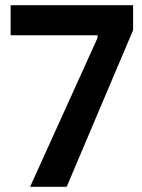

<svg xmlns="http://www.w3.org/2000/svg" viewBox="-20 -720 549 740"><path d="M96 0H237L493 -604V-700H21V-584H356V-574Z"/></svg>

Font: Fixel Display SemiBold
Style: Regular
Weight: 600
Designer: AlfaBravo + MacPaw
Foundry: Kyrylo Tkachov, Marchela Mozhyna, Serhii Makarenko, Maria Weinstein, Zakhar Kryvoshyya
Version: Version 1.211